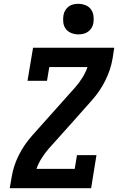

<svg xmlns="http://www.w3.org/2000/svg" viewBox="-20 -985 640 1005"><path d="M31 0 41 -58Q50 -116 78 -172Q106 -228 148 -275L373 -527Q394 -551 411 -578Q428 -605 438 -634H238L226 -562H124L153 -735H578L569 -677Q559 -619 531 -563Q503 -507 461 -460L349 -334L236 -208Q215 -184 198 -157Q181 -130 171 -101H371L383 -173H485L457 0ZM390 -805Q371 -805 353.5 -812Q336 -819 325 -833Q314 -847 311.5 -866Q309 -885 312 -904Q314 -918 321 -930Q328 -942 339 -950.5Q350 -959 363.5 -962Q377 -965 390 -965Q409 -965 427 -958Q445 -951 455.5 -937Q466 -923 469 -904Q472 -885 469 -866Q467 -852 460 -840Q453 -828 441.5 -819.5Q430 -811 416.5 -808Q403 -805 390 -805Z"/></svg>

Font: Iosevka Curly Slab Extended
Style: Bold Italic
Weight: 700
Width: 7
Italic angle: -9°
Monospace: yes
Designer: Belleve Invis
Foundry: Belleve Invis
Version: Version 11.0.0; ttfautohint (v1.8.3)